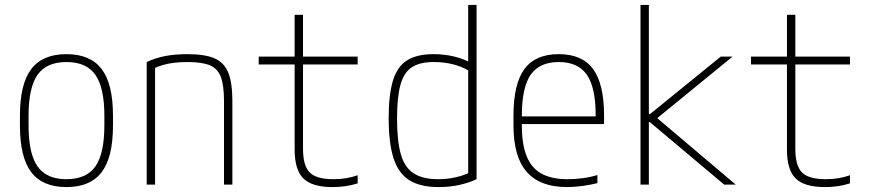

<svg xmlns="http://www.w3.org/2000/svg" viewBox="-20 -750 3540 780"><path d="M250 10Q153 10 107 -50.5Q61 -111 61 -240V-280Q61 -409 107 -469.5Q153 -530 250 -530Q347 -530 393 -469.5Q439 -409 439 -280V-240Q439 -111 393 -50.5Q347 10 250 10ZM250 -22Q331 -22 367.5 -74Q404 -126 404 -241V-279Q404 -394 367.5 -446Q331 -498 250 -498Q169 -498 132.5 -446Q96 -394 96 -279V-241Q96 -126 132.5 -74Q169 -22 250 -22Z M576 -498Q612 -515 652 -522.5Q692 -530 742 -530Q812 -530 851.5 -513Q891 -496 907.5 -454.5Q924 -413 924 -340V0H890V-339Q890 -402 877.5 -436.5Q865 -471 833 -484.5Q801 -498 742 -498Q713 -498 687.5 -495Q662 -492 640 -485.5Q618 -479 595 -467L610 -490V0H576Z M1331 10Q1248 10 1212.5 -25Q1177 -60 1177 -142V-488H1031V-520H1177V-690H1211V-520H1433V-488H1211V-146Q1211 -76 1238.5 -49Q1266 -22 1335 -22Q1362 -22 1386 -26Q1410 -30 1433 -38V-5Q1407 3 1382.5 6.5Q1358 10 1331 10Z M1762 10Q1688 10 1643.5 -17.5Q1599 -45 1579 -106.5Q1559 -168 1559 -270Q1559 -366 1576.5 -423Q1594 -480 1634 -505Q1674 -530 1741 -530Q1786 -530 1826.5 -520Q1867 -510 1900 -491L1886 -462Q1856 -480 1819.5 -489Q1783 -498 1742 -498Q1686 -498 1653.5 -477Q1621 -456 1607 -406Q1593 -356 1593 -270Q1593 -177 1608.5 -123Q1624 -69 1661 -45.5Q1698 -22 1760 -22Q1798 -22 1832.5 -30Q1867 -38 1894 -52L1882 -28V-730H1916V-22Q1887 -8 1847.5 1Q1808 10 1762 10Z M2284 10Q2174 10 2120 -51.5Q2066 -113 2066 -240V-280Q2066 -409 2110.5 -469.5Q2155 -530 2250 -530Q2345 -530 2389.5 -469.5Q2434 -409 2434 -280V-246H2083V-277H2411L2400 -263V-279Q2400 -395 2364 -446.5Q2328 -498 2250 -498Q2172 -498 2136 -446.5Q2100 -395 2100 -279V-241Q2100 -164 2119.5 -115.5Q2139 -67 2180 -44.5Q2221 -22 2285 -22Q2315 -22 2346.5 -26Q2378 -30 2407 -39V-6Q2379 1 2346 5.5Q2313 10 2284 10Z M2582 0V-730H2616V-286H2620L2908 -520H2956L2650 -270L2969 0H2922L2620 -254H2616V0Z M3331 10Q3248 10 3212.5 -25Q3177 -60 3177 -142V-488H3031V-520H3177V-690H3211V-520H3433V-488H3211V-146Q3211 -76 3238.5 -49Q3266 -22 3335 -22Q3362 -22 3386 -26Q3410 -30 3433 -38V-5Q3407 3 3382.5 6.5Q3358 10 3331 10Z"/></svg>

Font: M PLUS Code Latin ExtraLight
Style: Regular
Weight: 250
Designer: Coji Morishita
Foundry: UNDERFOREST DESIGN
Version: Version 1.002; ttfautohint (v1.8.3)